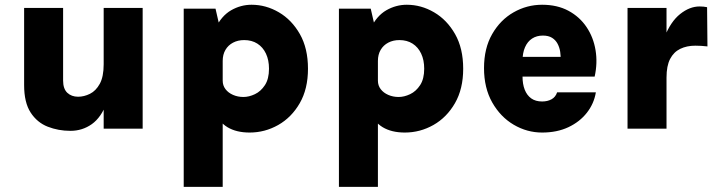

<svg xmlns="http://www.w3.org/2000/svg" viewBox="-20 -528 2936 788"><path d="M405.5 -495.5H565.5V0H405.5ZM79 -495.5H239V-197.5Q239 -163.5 256.2 -147.2Q273.5 -131 300.5 -131Q325 -131 349.2 -143Q373.5 -155 389.5 -184Q405.5 -213 405.5 -264.5H440.5Q440.5 -166.5 418 -106.2Q395.5 -46 356.8 -18.5Q318 9 269 9Q219.5 9 176 -8Q132.5 -25 105.8 -66Q79 -107 79 -179Z M1004.5 16Q950 16 913.5 -6Q877 -28 858.8 -75Q840.5 -122 840.5 -197H894Q894 -177 905.5 -162Q917 -147 936.5 -138.5Q956 -130 979 -130Q1002 -130 1026.2 -141.5Q1050.5 -153 1067.2 -178.5Q1084 -204 1084 -246Q1084 -281.5 1071.5 -308Q1059 -334.5 1036.2 -349Q1013.5 -363.5 982 -363.5Q956.5 -363.5 936.5 -353Q916.5 -342.5 905.2 -323.2Q894 -304 894 -278H840.5Q840.5 -362 864.8 -412.5Q889 -463 928.5 -485.8Q968 -508.5 1012.5 -508.5Q1071.5 -508.5 1124.5 -477.5Q1177.5 -446.5 1210.8 -388Q1244 -329.5 1244 -246Q1244 -163 1210.2 -104.5Q1176.5 -46 1121.8 -15Q1067 16 1004.5 16ZM734 239V-492.5H864.5L894 -364V239Z M1641.5 16Q1587 16 1550.5 -6Q1514 -28 1495.8 -75Q1477.5 -122 1477.5 -197H1531Q1531 -177 1542.5 -162Q1554 -147 1573.5 -138.5Q1593 -130 1616 -130Q1639 -130 1663.2 -141.5Q1687.5 -153 1704.2 -178.5Q1721 -204 1721 -246Q1721 -281.5 1708.5 -308Q1696 -334.5 1673.2 -349Q1650.5 -363.5 1619 -363.5Q1593.5 -363.5 1573.5 -353Q1553.5 -342.5 1542.2 -323.2Q1531 -304 1531 -278H1477.5Q1477.5 -362 1501.8 -412.5Q1526 -463 1565.5 -485.8Q1605 -508.5 1649.5 -508.5Q1708.5 -508.5 1761.5 -477.5Q1814.5 -446.5 1847.8 -388Q1881 -329.5 1881 -246Q1881 -163 1847.2 -104.5Q1813.5 -46 1758.8 -15Q1704 16 1641.5 16ZM1371 239V-492.5H1501.5L1531 -364V239Z M2205 16Q2143 16 2088.5 -16Q2034 -48 2000.2 -107.5Q1966.5 -167 1966.5 -248.5Q1966.5 -330 2000 -388.2Q2033.5 -446.5 2088 -477.5Q2142.5 -508.5 2205 -508.5Q2267 -508.5 2313 -483.8Q2359 -459 2387.2 -417Q2415.5 -375 2424.2 -322.2Q2433 -269.5 2420.5 -213.5H2093V-294.5H2303.5L2280.5 -279.5Q2282 -297 2279.2 -315Q2276.5 -333 2268.5 -348.2Q2260.5 -363.5 2245.8 -372.8Q2231 -382 2208 -382Q2182.5 -382 2163.8 -369.8Q2145 -357.5 2134.8 -334.2Q2124.5 -311 2124.5 -277.5V-214.5Q2124.5 -183 2133.5 -160Q2142.5 -137 2160.2 -124.2Q2178 -111.5 2205 -111.5Q2227 -111.5 2243.5 -120.5Q2260 -129.5 2266.5 -149H2425.5Q2418 -103 2388.8 -65.5Q2359.5 -28 2312.8 -6Q2266 16 2205 16Z M2555.5 0V-495.5H2715.5V0ZM2681.5 -210Q2681.5 -310.5 2707 -375Q2732.5 -439.5 2771.5 -470.5Q2810.5 -501.5 2851 -501.5Q2859 -501.5 2867 -500.8Q2875 -500 2882 -498.5L2883.5 -337.5Q2871 -339 2858 -339.8Q2845 -340.5 2833.5 -340.5Q2798.5 -340.5 2771.8 -327.5Q2745 -314.5 2730.2 -286Q2715.5 -257.5 2715.5 -210Z"/></svg>

Font: Karla ExtraBold
Style: Regular
Weight: 800
Designer: Jonathan Pinhorn
Version: Version 2.001